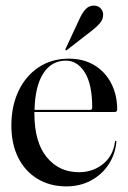

<svg xmlns="http://www.w3.org/2000/svg" viewBox="-20 -654 456 684"><path d="M397.5 -263.5Q397.5 -255 388 -255H102.5Q102.5 -253 102.5 -250.5Q102.5 -147.5 146.5 -94Q190.5 -40.5 261 -40.5Q310.5 -40.5 346.8 -69.5Q383 -98.5 389.5 -148.5Q389.5 -152 391.5 -152Q395 -152 394.5 -147.5Q390 -102.5 366 -66.8Q342 -31 303.2 -10.5Q264.5 10 216.5 10Q158 10 113.8 -16.8Q69.5 -43.5 45 -92.2Q20.5 -141 20.5 -207Q20.5 -276 46 -329.8Q71.5 -383.5 117.5 -414.2Q163.5 -445 225.5 -445Q278 -445 316.5 -421.5Q355 -398 376.2 -357Q397.5 -316 397.5 -263.5ZM215 -438Q163.5 -438 134.2 -392.5Q105 -347 103 -262.5H301Q308.5 -262.5 308.5 -271Q308.5 -354 282 -396Q255.5 -438 215 -438ZM262.5 -585Q273 -608.5 285 -621.2Q297 -634 313.5 -634Q330.5 -634 339 -623.8Q347.5 -613.5 347.5 -602.5Q347.5 -585 336.5 -572Q325.5 -559 310 -547L218.5 -476Q215.5 -473.5 213 -476Q212 -477 214 -481Z"/></svg>

Font: Fraunces 144pt S000
Style: Regular
Weight: 400
Version: Version 1.000; ttfautohint (v1.8.3)